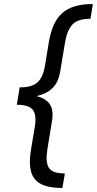

<svg xmlns="http://www.w3.org/2000/svg" viewBox="-20 -788 478 948"><path d="M68.8 -305.2 77.1 -356.4Q137.2 -356.4 164.8 -381.1Q192.4 -405.8 202.1 -463.9L220.7 -577.1Q229 -626.5 244.6 -662.6Q260.3 -698.7 285.6 -721.9Q311 -745.1 348.6 -756.6Q386.2 -768.1 438.5 -768.1L426.8 -695.3Q364.7 -695.8 337.9 -667.2Q311 -638.7 300.8 -576.7L277.3 -435.5Q272.9 -407.7 261.5 -384Q250 -360.4 227.1 -342.5Q204.1 -324.7 165.8 -314.9Q127.4 -305.2 68.8 -305.2ZM288.1 140.1Q236.3 140.1 202.1 128.9Q168 117.7 150.4 94.7Q132.8 71.8 128.9 35.4Q125 -1 133.3 -50.3L151.9 -162.6Q161.6 -220.2 142.3 -245.4Q123 -270.5 63.5 -271L72.3 -322.3Q129.9 -322.3 165 -312.3Q200.2 -302.2 217 -284.4Q233.9 -266.6 237.8 -242.7Q241.7 -218.8 236.8 -191.4L213.9 -50.8Q203.6 11.2 220.9 39.8Q238.3 68.4 300.3 68.4ZM63 -270.5 77.6 -356.9H163.6L149.4 -270.5Z"/></svg>

Font: Inter 24pt
Style: Italic
Weight: 400
Italic angle: -9.3988°
Designer: Rasmus Andersson
Foundry: rsms
Version: Version 4.001;git-66647c0bb